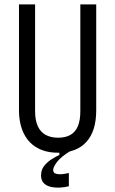

<svg xmlns="http://www.w3.org/2000/svg" viewBox="-20 -680 522 870"><path d="M292 164Q273 169 251 170Q229 171 209.5 166.5Q190 162 178 149.5Q166 137 166 115Q166 90 179.5 72.5Q193 55 212.5 42.5Q232 30 249 22V8L298 1V5Q258 29 239.5 52.5Q221 76 221 90Q221 101 228.5 105Q236 109 247.5 109.5Q259 110 271 108Q283 106 292 104ZM243 12Q206 12 177.5 2.5Q149 -7 128 -24Q107 -41 93 -65.5Q79 -90 72.5 -119Q66 -148 66 -180V-660H139V-176Q139 -136 151 -109Q163 -82 186.5 -69Q210 -56 244 -56Q277 -56 299.5 -69Q322 -82 333 -108.5Q344 -135 344 -176V-660H416V-180Q416 -86 371.5 -37Q327 12 243 12Z"/></svg>

Font: Bricolage Grotesque 24pt Condensed Light
Style: Regular
Weight: 300
Width: 3
Designer: Mathieu Triay
Foundry: Atelier Triay
Version: Version 1.001;gftools[0.9.33.dev8+g029e19f]